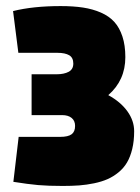

<svg xmlns="http://www.w3.org/2000/svg" viewBox="-20 -613 466 638"><path d="M23.4 -576.2Q89.8 -592.8 181.6 -592.8Q223.6 -592.8 255.9 -587.9Q288.1 -583 315.3 -571.2Q342.5 -559.3 359.9 -540.2Q377.2 -521 386.8 -491.7Q396.5 -462.4 396.5 -423.1Q396.5 -346.2 339.8 -296.9Q380.9 -274.4 403.3 -243.2Q425.8 -211.9 425.8 -177Q425.8 -144.3 419.4 -118Q413.1 -91.8 402 -73Q390.9 -54.2 373.7 -40.2Q356.4 -26.1 337.3 -17.7Q318.1 -9.3 293 -4Q267.8 1.2 243.3 3.1Q218.8 4.9 188.5 4.9Q140.4 4.9 106.8 2Q73.2 -1 24.4 -8.8L42 -158.2H179.7Q206.5 -158.2 218 -166.9Q229.5 -175.5 229.5 -194.6Q229.5 -211.7 218 -221.1Q206.5 -230.5 186.5 -230.5H85V-366.2H168Q192.9 -366.2 208.3 -374.5Q223.6 -382.8 223.6 -401.6Q223.6 -421.4 210 -429.4Q196.3 -437.5 170.9 -437.5H41Z"/></svg>

Font: Digitalt
Style: Medium
Weight: 500
Designer: gluk
Foundry: gluk
Version: Version 0.60